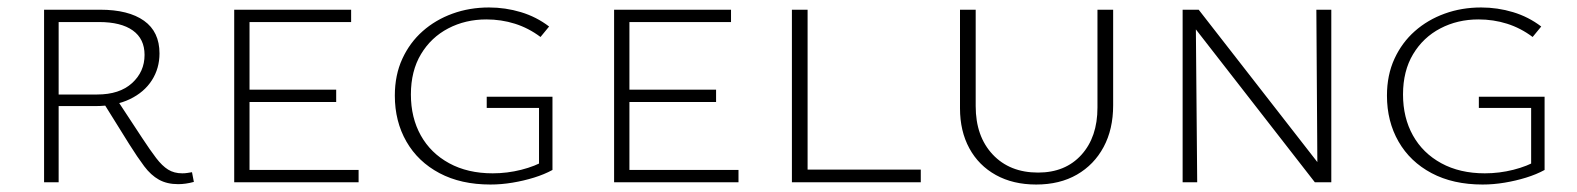

<svg xmlns="http://www.w3.org/2000/svg" viewBox="-20 -488 4222 514"><path d="M98 0V-462H248Q324 -462 365.5 -432.5Q407 -403 407 -345Q407 -305 386.5 -273Q366 -241 327.5 -222.5Q289 -204 235 -204H118V-235H240Q300 -235 333.5 -265.5Q367 -296 367 -341Q367 -384 335.5 -406.5Q304 -429 245 -429H137V0ZM457 5Q427 5 405.5 -7Q384 -19 366 -43Q348 -67 326 -102L255 -216L290 -226L361 -118Q382 -86 398 -65Q414 -44 430 -34Q446 -24 468 -24Q475 -24 481.5 -25Q488 -26 494 -27L499 -1Q488 2 477.5 3.5Q467 5 457 5Z M607 0V-462H648V0ZM621 0V-33H940V0ZM621 -215V-248H880V-215ZM621 -429V-462H920V-429Z M1293 6Q1214 6 1156.5 -24.5Q1099 -55 1068 -109Q1037 -163 1037 -232Q1037 -287 1057 -330.5Q1077 -374 1111.5 -404.5Q1146 -435 1191.5 -451.5Q1237 -468 1289 -468Q1333 -468 1374.5 -455.5Q1416 -443 1450 -417L1427 -389Q1395 -413 1358.5 -424.5Q1322 -436 1282 -436Q1226 -436 1180 -412Q1134 -388 1107 -343Q1080 -298 1080 -235Q1080 -173 1106.5 -125.5Q1133 -78 1182.5 -51Q1232 -24 1299 -24Q1338 -24 1375.5 -33.5Q1413 -43 1440 -59L1423 -34V-199H1283V-229H1459V-33Q1437 -21 1409.5 -12.5Q1382 -4 1352 1Q1322 6 1293 6Z M1624 0V-462H1665V0ZM1638 0V-33H1957V0ZM1638 -215V-248H1897V-215ZM1638 -429V-462H1937V-429Z M2100 0V-462H2142V0ZM2114 0V-34H2445V0Z M2754 6Q2692 6 2646 -19.5Q2600 -45 2575 -91Q2550 -137 2550 -198V-462H2592V-204Q2592 -123 2637.5 -74.5Q2683 -26 2759 -26Q2832 -26 2875 -73.5Q2918 -121 2918 -200V-462H2960V-206Q2960 -142 2934.5 -94.5Q2909 -47 2863 -20.5Q2817 6 2754 6Z M3146 0V-462H3181L3185 0ZM3521 0H3500L3163 -433V-462H3189L3520 -37ZM3544 -462V0H3507L3504 -462Z M3949 6Q3870 6 3812.5 -24.5Q3755 -55 3724 -109Q3693 -163 3693 -232Q3693 -287 3713 -330.5Q3733 -374 3767.5 -404.5Q3802 -435 3847.5 -451.5Q3893 -468 3945 -468Q3989 -468 4030.5 -455.5Q4072 -443 4106 -417L4083 -389Q4051 -413 4014.5 -424.5Q3978 -436 3938 -436Q3882 -436 3836 -412Q3790 -388 3763 -343Q3736 -298 3736 -235Q3736 -173 3762.5 -125.5Q3789 -78 3838.5 -51Q3888 -24 3955 -24Q3994 -24 4031.5 -33.5Q4069 -43 4096 -59L4079 -34V-199H3939V-229H4115V-33Q4093 -21 4065.5 -12.5Q4038 -4 4008 1Q3978 6 3949 6Z"/></svg>

Font: Ysabeau SC ExtraLight
Style: Regular
Weight: 250
Designer: Christian Thalmann (Catharsis Fonts)
Version: Version 2.001;gftools[0.9.30]; featfreeze: smcp